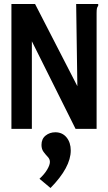

<svg xmlns="http://www.w3.org/2000/svg" viewBox="-20 -643 540 958"><path d="M37 -623H155L366 -213L360 -623H470V-614Q465 -608 463.5 -600.5Q462 -593 462 -577V0H357L139 -437V0H37ZM232 295 177 249Q202 226 215.5 203Q229 180 229 165Q229 151 218.5 140Q208 129 197.5 115Q187 101 187 80Q187 50 207.5 33.5Q228 17 256 17Q291 17 312 42.5Q333 68 333 108Q333 192 232 295Z"/></svg>

Font: Ligconsolata
Style: Bold
Weight: 700
Monospace: yes
Designer: Raph Levien, Cyreal, Brenton Simpson
Foundry: Raph Levien, Cyreal, Google
Version: Version 3.001; ttfautohint (v1.8.2.53-6de2)